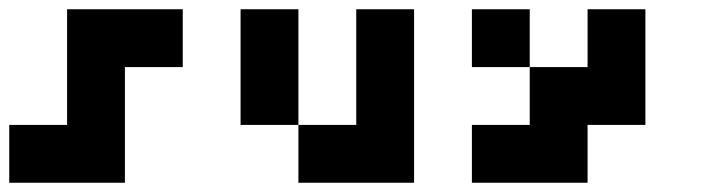

<svg xmlns="http://www.w3.org/2000/svg" viewBox="-20 -270 1540 415"><path d="M375 -250V-125H250V125H0V0H125V-250Z M625 -250V0H750V-250H875V125H625V0H500V-250Z M1125 -250V-125H1250V-250H1375V0H1250V125H1000V0H1125V-125H1000V-250Z"/></svg>

Font: Bytesized
Style: Regular
Weight: 400
Monospace: yes
Designer: baltdev
Version: Version 1.000